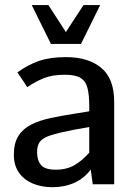

<svg xmlns="http://www.w3.org/2000/svg" viewBox="-20 -740 530 771"><path d="M190.4 11.7Q147 11.7 111.8 -2.9Q76.7 -17.6 56.2 -46.6Q35.6 -75.7 35.6 -118.7Q35.6 -165.5 54 -194.3Q72.3 -223.1 105.2 -239.7Q138.2 -256.3 182.9 -265.9Q227.5 -275.4 280.8 -283.7L338.4 -293V-313.5Q338.4 -358.9 331.3 -386.5Q324.2 -414.1 303.5 -427Q282.7 -439.9 241.2 -439.9Q189.9 -439.9 155.8 -426Q121.6 -412.1 89.4 -390.1Q89.4 -390.1 83.5 -399.2Q77.6 -408.2 69.8 -419.9Q62 -431.6 55.9 -440.4Q49.8 -449.2 49.8 -449.2Q91.3 -479.5 136 -495.1Q180.7 -510.7 245.1 -510.7Q334 -510.7 386.2 -467.8Q438.5 -424.8 438.5 -331.5V0H352.5L344.2 -59.1Q318.8 -24.4 279.3 -6.3Q239.7 11.7 190.4 11.7ZM204.1 -58.6Q248.5 -58.6 280.3 -77.6Q312 -96.7 338.4 -127V-230L273.4 -218.3Q215.3 -207 183.6 -196.8Q151.9 -186.5 140.1 -170.7Q128.4 -154.8 128.9 -127Q129.4 -95.7 145 -77.1Q160.6 -58.6 204.1 -58.6ZM184.6 -563.5 107.4 -719.7H174.3L244.6 -611.3L315.4 -719.7H382.3L305.2 -563.5Z"/></svg>

Font: Pontano Sans SemiBold
Style: Regular
Weight: 600
Designer: Vernon Adams
Foundry: Vernon Adams
Version: Version 2.001